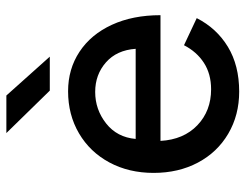

<svg xmlns="http://www.w3.org/2000/svg" viewBox="-102 -638 753 588"><g transform="rotate(-90 274.0 -344.5)"><path d="M38 -250Q38 -326 70 -385.5Q102 -445 159 -478.5Q216 -512 288 -512Q356 -512 409 -477Q462 -442 491.5 -378Q521 -314 521 -229H136Q140 -158 184 -116Q228 -74 294 -74Q341 -74 375 -96Q409 -118 429 -157L512 -118Q481 -57 424 -22.5Q367 12 287 12Q215 12 158 -21.5Q101 -55 69.5 -114.5Q38 -174 38 -250ZM418 -305Q414 -363 376.5 -396Q339 -429 286 -429Q232 -429 189.5 -395.5Q147 -362 142 -305ZM160 -701H275L394 -568H290Z"/></g></svg>

Font: Oak Sans Medium
Style: Regular
Weight: 500
Designer: Erik Kennedy, Walven
Foundry: Erik Kennedy, Walven
Version: Version 1.000